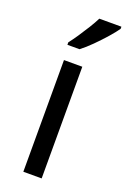

<svg xmlns="http://www.w3.org/2000/svg" viewBox="-148 -816 574 866"><g transform="rotate(20 138.5 -383.0)"><path d="M173 0H85V-536H173ZM277 -756Q265 -738 240 -709.5Q215 -681 186.5 -652.5Q158 -624 134 -606H76V-618Q91 -637 108.5 -663Q126 -689 143 -716.5Q160 -744 171 -766H277Z"/></g></svg>

Font: Noto Sans Osmanya
Style: Regular
Weight: 400
Designer: Monotype Design Team
Foundry: Monotype Imaging Inc.
Version: Version 2.001; ttfautohint (v1.8.4.7-5d5b)